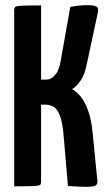

<svg xmlns="http://www.w3.org/2000/svg" viewBox="-20 -721 428 743"><path d="M314 2Q297 2 279.5 1Q262 0 243 -1L227 -187Q223 -242 213 -270Q203 -298 188.5 -307Q174 -316 156 -316H139V-19Q139 -9 135 -5.5Q131 -2 109 -1Q87 0 35 0V-681Q35 -691 39.5 -694.5Q44 -698 65.5 -699Q87 -700 139 -700V-413H161Q177 -413 193 -430.5Q209 -448 215 -486L252 -694Q270 -698 287.5 -699.5Q305 -701 318 -701Q345 -701 353.5 -695.5Q362 -690 359 -674L315 -469Q308 -433 292.5 -410Q277 -387 259 -376Q294 -356 314 -310.5Q334 -265 339 -201L357 -20Q358 -8 349.5 -3Q341 2 314 2Z"/></svg>

Font: Yanone Kaffeesatz SemiBold
Style: Regular
Weight: 600
Designer: Yanone (Cyrillic: Daniel Pouzeot, Huerta Tipografica, and Cyreal)
Foundry: Yanone
Version: Version 2.003